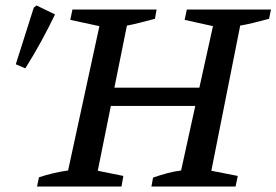

<svg xmlns="http://www.w3.org/2000/svg" viewBox="-20 -685 1015 705"><path d="M116 0 123 -34Q178 -52 230 -59L345 -589L238 -612L246 -650H555L549 -616Q518 -608 493 -601.5Q468 -595 446 -591L400 -363H712L762 -589L658 -612L666 -650H975L968 -616Q935 -607 910 -601Q885 -595 862 -591L756 -58L853 -39L845 0H536L542 -33Q568 -42 594 -49Q620 -56 645 -59L697 -296H387L339 -58L433 -39L426 0ZM73 -434 38 -449 104 -657 114 -665 182 -632Q159 -584 132 -534.5Q105 -485 73 -434Z"/></svg>

Font: Piazzolla Medium
Style: Italic
Weight: 500
Italic angle: -11.3°
Designer: Juan Pablo del Peral
Foundry: Huerta Tipografica
Version: Version 1.330